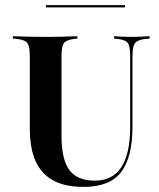

<svg xmlns="http://www.w3.org/2000/svg" viewBox="-20 -711 614 742"><path d="M95.2 -369.4V-492.7Q95.2 -518.5 91.5 -532.3Q87.9 -546 77 -552Q66.1 -558.1 45.2 -560.5L29.8 -562.1V-571Q41.9 -571 59.3 -570.2Q76.6 -569.4 98.8 -569Q121 -568.5 146 -568.5H156.5H166.9Q191.9 -568.5 212.9 -569Q233.9 -569.4 250.8 -570.2Q267.7 -571 279 -571V-562.1L265.3 -560.5Q235.5 -556.5 226.6 -544Q217.7 -531.5 217.7 -492.7V-369.4ZM303.2 11.3Q232.3 11.3 186.3 -13.3Q140.3 -37.9 117.7 -87.9Q95.2 -137.9 95.2 -215.3V-369.4H217.7V-185.5Q217.7 -95.2 248 -54Q278.2 -12.9 346.8 -12.9Q415.3 -12.9 449.2 -65.3Q483.1 -117.7 483.1 -221V-369.4H491.9V-220.2Q491.9 -104 448.4 -46.4Q404.8 11.3 303.2 11.3ZM483.1 -369.4V-492.7Q483.1 -531.5 474.2 -544.4Q465.3 -557.3 434.7 -560.5L421 -562.1V-571Q431.5 -570.2 448.8 -569.4Q466.1 -568.5 487.1 -568.5Q502.4 -568.5 515.7 -569Q529 -569.4 540.3 -570.2Q551.6 -571 558.1 -571V-562.1L541.9 -560.5Q521.8 -558.1 510.9 -552Q500 -546 496 -532.3Q491.9 -518.5 491.9 -492.7V-369.4ZM157.3 -682.3V-691.1H462.9V-682.3Z"/></svg>

Font: Playfair 144pt SemiCondensed
Style: Bold
Weight: 700
Width: 4
Designer: Claus Eggers Sørensen
Foundry: Claus Eggers Sørensen
Version: Version 2.203